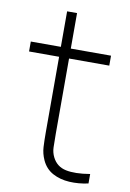

<svg xmlns="http://www.w3.org/2000/svg" viewBox="-81 -741 541 799"><g transform="rotate(10 189.5 -341.5)"><path d="M349 0Q308.5 9 269 6.8Q229.5 4.5 198.5 -12.2Q167.5 -29 152 -63Q140 -89.5 138.5 -116.8Q137 -144 137 -179V-690H179V-179Q179 -144 179.8 -122.5Q180.5 -101 190 -82Q208 -46 247 -37.8Q286 -29.5 349 -40ZM10 -498V-540H349V-498Z"/></g></svg>

Font: Manrope ExtraLight ExtraLight
Style: Regular
Weight: 250
Version: Version 4.501